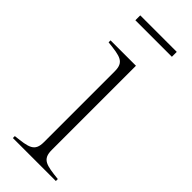

<svg xmlns="http://www.w3.org/2000/svg" viewBox="-216 -668 695 695"><g transform="rotate(45 131.5 -320.0)"><path d="M26 -10V0H246V-10C181 -17 156 -21 156 -69V-500H26V-490C92 -483 116 -479 116 -431V-69C116 -21 91 -17 26 -10ZM38 -640V-615H225V-640Z"/></g></svg>

Font: Sprat Condensed Thin
Style: Regular
Weight: 100
Width: 3
Designer: Ethan Nakache
Foundry: Collletttivo
Version: Version 2.000;Glyphs 3.2 (3217)